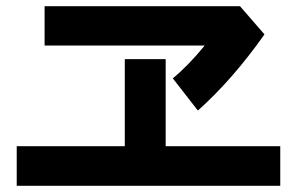

<svg xmlns="http://www.w3.org/2000/svg" viewBox="-20 -598 960 620"><path d="M834 -487Q731 -341 619 -241L538 -345Q589 -387 641 -451H124V-578H755ZM885 -126V2H34V-126H383V-407H515V-126Z"/></svg>

Font: BM Euljiro oraeorae
Style: Regular
Weight: 400
Designer: Bongjin Kim; Bomjun Kim; Myungsoo Han; Hyesun Chae; Mikyoung Jeong; Wujin Sim; Minjae Kang; Suwha Jang;
Foundry: Sandoll Inc.
Version: Version 1.000;hotconv 1.0.109;makeexe 2.5.65596